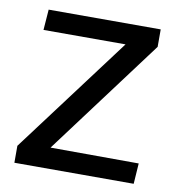

<svg xmlns="http://www.w3.org/2000/svg" viewBox="-65 -579 584 637"><g transform="rotate(10 227.0 -260.0)"><path d="M24.8 -57.1 319.8 -450.8H43.4L48.6 -520H426.1V-461.2L134.2 -70.3L431.4 -69.3L426.7 0H24.8Z"/></g></svg>

Font: Murecho Thin
Style: Regular
Weight: 100
Designer: Neil Summerour
Foundry: Positype
Version: Version 1.010